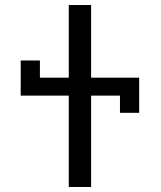

<svg xmlns="http://www.w3.org/2000/svg" viewBox="-20 -745 640 765"><path d="M254 -364H62.5V-504H139V-435.5H254V-725H343V-435.5H534.5V-295.5H458V-364H343V0H254Z"/></svg>

Font: JuliaMono Light
Style: Regular
Weight: 300
Monospace: yes
Designer: cormullion
Foundry: corm
Version: Version 0.054; ttfautohint (v1.8.4)